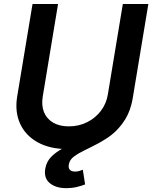

<svg xmlns="http://www.w3.org/2000/svg" viewBox="-20 -748 775 977"><path d="M325.2 10.7Q234.4 10.7 172.1 -23.7Q109.9 -58.1 82.3 -118.7Q54.7 -179.2 67.4 -256.8L145.5 -727.5H275.4L197.8 -258.8Q189.9 -212.4 203.6 -178Q217.3 -143.6 249.8 -124.3Q282.2 -105 330.1 -105Q381.8 -105 424.1 -126.5Q466.3 -147.9 493.9 -184.6Q521.5 -221.2 528.8 -267.6L605 -727.5H734.9L655.3 -248Q642.6 -170.4 597.2 -112.1Q551.8 -53.7 481.9 -21.5Q412.1 10.7 325.2 10.7ZM317.9 209.5Q264.2 209.5 233.2 183.8Q202.1 158.2 210.4 109.9Q216.3 75.7 239 51.8Q261.7 27.8 295.7 9.3Q329.6 -9.3 369.1 -25.9Q408.7 -42.5 448.5 -61.8Q488.3 -81.1 523.2 -106.2Q558.1 -131.3 582.8 -166.7Q607.4 -202.1 615.7 -252.4L655.3 -248Q644.5 -184.6 617.4 -141.1Q590.3 -97.7 554.9 -68.6Q519.5 -39.6 481.9 -19.5Q444.3 0.5 411.1 16.4Q377.9 32.2 355.7 49.1Q333.5 65.9 330.1 89.4Q327.1 106.4 335.2 115.7Q343.3 125 361.8 125Q373 125 383.1 122.1Q393.1 119.1 401.4 115.7L413.1 190.4Q395 197.8 370.1 203.6Q345.2 209.5 317.9 209.5Z"/></svg>

Font: Inter 18pt SemiBold
Style: Italic
Weight: 600
Italic angle: -9.3988°
Designer: Rasmus Andersson
Foundry: rsms
Version: Version 4.001;git-66647c0bb